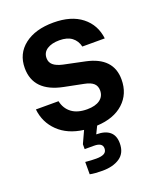

<svg xmlns="http://www.w3.org/2000/svg" viewBox="-136 -594 738 893"><g transform="rotate(-20 233.5 -147.0)"><path d="M264 10 246 47H247Q290 47 312.5 66Q335 85 335 123Q335 171 302 193.5Q269 216 216 216Q178 216 154 211V150Q183 153 208 153Q234 153 247 145.5Q260 138 260 121Q260 93 218 93H172V69L200 8Q122 -2 75.5 -47Q29 -92 22 -158H134Q142 -120 170.5 -98.5Q199 -77 247 -77Q288 -77 310.5 -93.5Q333 -110 333 -139Q333 -161 319 -174Q305 -187 274 -193L179 -212Q39 -240 39 -356Q39 -427 92.5 -468.5Q146 -510 236 -510Q324 -510 376 -469Q428 -428 436 -359H325Q318 -389 295.5 -406Q273 -423 234 -423Q196 -423 173 -408Q150 -393 150 -365Q150 -344 165 -331Q180 -318 211 -311L316 -289Q444 -262 444 -153Q444 -82 396 -38Q348 6 264 10Z"/></g></svg>

Font: CBA Beacon Sans Bold
Style: Regular
Weight: 700
Designer: Wei Huang
Foundry: Wei Huang
Version: Version 1.002